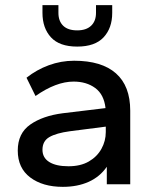

<svg xmlns="http://www.w3.org/2000/svg" viewBox="-20 -716 600 746"><path d="M224 10Q146 10 97.5 -26.5Q49 -63 49 -131Q49 -198 97.5 -232Q146 -266 224 -276L390 -296Q384 -349 350 -374Q316 -399 266 -399Q198 -399 118 -343L83 -414Q122 -445 169.5 -462.5Q217 -480 268 -480Q375 -480 430.5 -431Q486 -382 486 -286V0H395V-68Q368 -29 324.5 -9.5Q281 10 224 10ZM246 -70Q293 -70 325 -88.5Q357 -107 374 -137.5Q391 -168 391 -203V-224L251 -206Q199 -199 172 -183.5Q145 -168 145 -134Q145 -103 171.5 -86.5Q198 -70 246 -70ZM280 -535Q211 -535 178 -571Q145 -607 145 -666V-696H207V-666Q207 -634 225.5 -616Q244 -598 280 -598Q315 -598 334 -616Q353 -634 353 -666V-696H416V-666Q416 -607 382.5 -571Q349 -535 280 -535Z"/></svg>

Font: Gantari Medium
Style: Regular
Weight: 500
Designer: Anugrah Pasau
Foundry: Lafontype
Version: Version 1.000; ttfautohint (v1.8.4.7-5d5b)